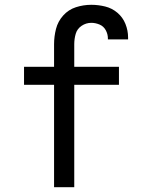

<svg xmlns="http://www.w3.org/2000/svg" viewBox="-20 -779 616 799"><path d="M205 0H289V-426H475V-501H289V-595Q289 -617 295 -638Q301 -659 319.5 -671.5Q338 -684 360 -684Q377 -684 394 -677Q411 -670 420 -653.5Q429 -637 429 -619V-615H513Q513 -619 513 -623Q513 -652 502 -679.5Q491 -707 468.5 -726Q446 -745 417.5 -752Q389 -759 360 -759Q327 -759 296 -749Q265 -739 243 -714.5Q221 -690 213 -658.5Q205 -627 205 -595V-501H80V-426H205Z"/></svg>

Font: Iosevka SS01 Extended
Style: Regular
Weight: 400
Width: 7
Monospace: yes
Designer: Belleve Invis
Foundry: Belleve Invis
Version: Version 3.4.7; ttfautohint (v1.8.3)